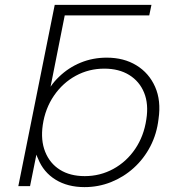

<svg xmlns="http://www.w3.org/2000/svg" viewBox="-20 -762 718 786"><path d="M55 0 204 -742H600L591 -699H245L187 -407Q202 -429 221 -447Q260 -485 310 -505.5Q360 -526 417 -526Q487 -526 538.5 -494.5Q590 -463 615 -406.5Q640 -350 629 -275Q622 -214 595.5 -163Q569 -112 527.5 -74.5Q486 -37 434.5 -16.5Q383 4 326 4Q257 4 207.5 -26.5Q158 -57 136 -112Q132 -120 129 -129L103 0ZM327 -41Q390 -41 444 -70.5Q498 -100 533.5 -152.5Q569 -205 579 -273Q589 -336 570 -382.5Q551 -429 509 -455Q467 -481 407 -481Q344 -481 290.5 -452Q237 -423 201 -370.5Q165 -318 155 -250Q146 -188 165 -140.5Q184 -93 225.5 -67Q267 -41 327 -41Z"/></svg>

Font: Montserrat Thin Light
Style: Italic
Weight: 300
Italic angle: -11.3°
Version: Version 9.000